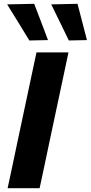

<svg xmlns="http://www.w3.org/2000/svg" viewBox="-20 -988 476 1008"><path d="M20 0Q32.5 -57.5 43.8 -111Q55 -164.5 69.5 -233L120.5 -473Q135.5 -543.5 147.2 -598.8Q159 -654 171.5 -713H339.5Q327 -654 315.2 -598.2Q303.5 -542.5 288.5 -473L237.5 -233Q223 -164.5 211.8 -111Q200.5 -57.5 188 0ZM134 -775.5Q106 -821.5 77 -868.8Q48 -916 17.5 -965L159.5 -968Q178 -920.5 196 -872.8Q214 -825 232 -777.5ZM341.5 -775.5Q319 -822 295.8 -869.2Q272.5 -916.5 249 -965L387 -968Q399.5 -920.5 411.8 -872.8Q424 -825 436.5 -777.5Z"/></svg>

Font: Commissioner
Style: Bold Italic
Weight: 700
Italic angle: -12°
Designer: Kostas Bartsokas
Foundry: Kostas Bartsokas
Version: Version 1.000; ttfautohint (v1.8.3)